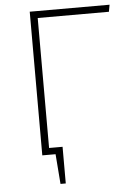

<svg xmlns="http://www.w3.org/2000/svg" viewBox="-57 -724 621 908"><g transform="rotate(-5 254.0 -270.0)"><path d="M492 -649H154V-32H218V142H193L182 0H119V-682H498Z"/></g></svg>

Font: Fira Sans UltraLight
Style: Regular
Weight: 200
Designer: Carrois Corporate & Edenspiekermann AG
Foundry: Carrois Corporate GbR & Edenspiekermann AG
Version: Version 4.106;PS 004.106;hotconv 1.0.70;makeotf.lib2.5.58329